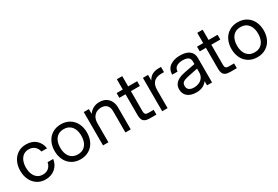

<svg xmlns="http://www.w3.org/2000/svg" viewBox="59 -1629 3756 2591"><g transform="rotate(-30 1937.0 -334.0)"><path d="M42 -260Q42 -338 72 -400Q102 -462 157 -497Q212 -532 284 -532Q378 -532 436.5 -481Q495 -430 507 -344H420Q409 -396 373.5 -426Q338 -456 284 -456Q235 -456 200.5 -431Q166 -406 148 -362Q130 -318 130 -260Q130 -202 148 -158Q166 -114 200.5 -89Q235 -64 284 -64Q338 -64 374 -94.5Q410 -125 420 -178H507Q496 -93 434.5 -40.5Q373 12 284 12Q212 12 157 -23Q102 -58 72 -120Q42 -182 42 -260Z M577 -260Q577 -338 607.5 -400Q638 -462 695.5 -497Q753 -532 829 -532Q905 -532 962.5 -497Q1020 -462 1050.5 -400Q1081 -338 1081 -260Q1081 -182 1050.5 -120Q1020 -58 962.5 -23Q905 12 829 12Q753 12 695.5 -23Q638 -58 607.5 -120Q577 -182 577 -260ZM993 -260Q993 -318 974.5 -362Q956 -406 919.5 -431Q883 -456 829 -456Q775 -456 738.5 -431Q702 -406 683.5 -362Q665 -318 665 -260Q665 -202 683.5 -158Q702 -114 738.5 -89Q775 -64 829 -64Q883 -64 919.5 -89Q956 -114 974.5 -158Q993 -202 993 -260Z M1181 -520H1261V-445Q1289 -485 1331 -508.5Q1373 -532 1428 -532Q1491 -532 1532.5 -505Q1574 -478 1593.5 -434.5Q1613 -391 1613 -342V0H1530V-334Q1530 -390 1500 -423Q1470 -456 1412 -456Q1385 -456 1351.5 -444Q1318 -432 1291.5 -395Q1265 -358 1265 -291V0H1181Z M1789 -118V-446H1693V-520H1789V-680H1873V-520H2013V-446H1873V-128Q1873 -100 1886 -87Q1899 -74 1927 -74H2013V0H1911Q1866 0 1839.5 -12.5Q1813 -25 1801 -51Q1789 -77 1789 -118Z M2103 -520H2183V-433Q2212 -485 2254 -505.5Q2296 -526 2349 -526H2388V-445H2347Q2300 -445 2264.5 -429.5Q2229 -414 2208 -377Q2187 -340 2187 -278V0H2103Z M2448 -141Q2448 -186 2470 -218Q2492 -250 2533.5 -271Q2575 -292 2635 -303L2798 -334V-374Q2798 -419 2769 -438.5Q2740 -458 2684 -458Q2629 -458 2591 -436Q2553 -414 2550 -360H2466Q2469 -448 2530.5 -490Q2592 -532 2684 -532Q2782 -532 2831 -492.5Q2880 -453 2880 -382V0H2802V-65Q2770 -24 2728 -6Q2686 12 2636 12Q2548 12 2498 -28Q2448 -68 2448 -141ZM2798 -206V-263L2647 -232Q2589 -220 2562 -202Q2535 -184 2535 -143Q2535 -105 2561 -83.5Q2587 -62 2640 -62Q2680 -62 2716 -77.5Q2752 -93 2775 -125.5Q2798 -158 2798 -206Z M3042 -118V-446H2946V-520H3042V-680H3126V-520H3266V-446H3126V-128Q3126 -100 3139 -87Q3152 -74 3180 -74H3266V0H3164Q3119 0 3092.5 -12.5Q3066 -25 3054 -51Q3042 -77 3042 -118Z M3332 -260Q3332 -338 3362.5 -400Q3393 -462 3450.5 -497Q3508 -532 3584 -532Q3660 -532 3717.5 -497Q3775 -462 3805.5 -400Q3836 -338 3836 -260Q3836 -182 3805.5 -120Q3775 -58 3717.5 -23Q3660 12 3584 12Q3508 12 3450.5 -23Q3393 -58 3362.5 -120Q3332 -182 3332 -260ZM3748 -260Q3748 -318 3729.5 -362Q3711 -406 3674.5 -431Q3638 -456 3584 -456Q3530 -456 3493.5 -431Q3457 -406 3438.5 -362Q3420 -318 3420 -260Q3420 -202 3438.5 -158Q3457 -114 3493.5 -89Q3530 -64 3584 -64Q3638 -64 3674.5 -89Q3711 -114 3729.5 -158Q3748 -202 3748 -260Z"/></g></svg>

Font: Aspekta Variable
Style: Regular
Weight: 400
Designer: Ivo Dolenc
Version: Version 2.100